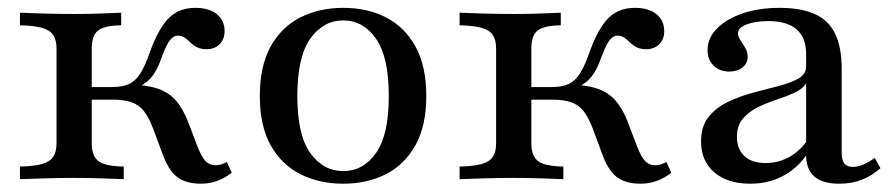

<svg xmlns="http://www.w3.org/2000/svg" viewBox="-20 -447 2225 479"><path d="M481.5 11.3Q456.5 11.3 438.3 4Q420.2 -3.2 407.7 -19.8Q395.2 -36.3 385.5 -62.9L362.1 -125.8Q351.6 -154 339.1 -169.8Q326.6 -185.5 308.1 -191.9Q289.5 -198.4 260.5 -198.4H197.6V-229.8H258.9Q285.5 -229.8 302 -237.5Q318.5 -245.2 330.6 -264.5Q342.7 -283.9 354.8 -319.4Q376.6 -378.2 402 -402.8Q427.4 -427.4 466.9 -427.4Q501.6 -427.4 521 -411.7Q540.3 -396 540.3 -369.4Q540.3 -349.2 527.8 -336.7Q515.3 -324.2 495.2 -324.2Q481.5 -324.2 471.8 -329Q462.1 -333.9 455.2 -340.7Q448.4 -347.6 441.1 -352.8Q433.9 -358.1 424.2 -358.1Q416.9 -358.1 410.5 -353.2Q404 -348.4 397.6 -336.7Q391.1 -325 383.1 -303.2Q371.8 -270.2 356.5 -252.8Q341.1 -235.5 316.1 -225.8L300 -236.3Q344.4 -235.5 372.6 -226.2Q400.8 -216.9 419 -196Q437.1 -175 450 -141.1L471.8 -83.9Q482.3 -56.5 492.3 -45.6Q502.4 -34.7 518.5 -34.7Q530.6 -34.7 546 -42.7L558.1 -16.1Q541.9 -3.2 522.6 4Q503.2 11.3 481.5 11.3ZM29.8 0V-31.5Q65.3 -32.3 85.1 -37.9Q104.8 -43.5 112.9 -56Q121 -68.5 121 -89.5V-325.8Q121 -346.8 112.9 -359.3Q104.8 -371.8 85.1 -377.4Q65.3 -383.1 29.8 -383.9V-415.3Q49.2 -414.5 87.1 -413.3Q125 -412.1 163.7 -412.1Q200 -412.1 232.3 -413.3Q264.5 -414.5 282.3 -415.3V-383.9Q239.5 -383.1 224.2 -370.6Q208.9 -358.1 208.9 -325.8V-89.5Q208.9 -58.1 225.4 -45.2Q241.9 -32.3 288.7 -31.5V0Q269.4 -0.8 234.3 -2Q199.2 -3.2 162.9 -3.2Q127.4 -3.2 90.3 -2Q53.2 -0.8 29.8 0Z M836.3 11.3Q776.6 11.3 729.4 -12.5Q682.3 -36.3 655.2 -84.7Q628.2 -133.1 628.2 -207.3Q628.2 -282.3 655.2 -331Q682.3 -379.8 729.4 -403.6Q776.6 -427.4 836.3 -427.4Q896.8 -427.4 943.1 -403.6Q989.5 -379.8 1016.5 -331Q1043.5 -282.3 1043.5 -207.3Q1043.5 -133.1 1016.5 -84.7Q989.5 -36.3 942.7 -12.5Q896 11.3 836.3 11.3ZM836.3 -20.2Q886.3 -20.2 918.1 -65.3Q950 -110.5 950 -207.3Q950 -304.8 918.1 -350.4Q886.3 -396 836.3 -396Q786.3 -396 754 -350.4Q721.8 -304.8 721.8 -207.3Q721.8 -110.5 754 -65.3Q786.3 -20.2 836.3 -20.2Z M1578.2 11.3Q1553.2 11.3 1535.1 4Q1516.9 -3.2 1504.4 -19.8Q1491.9 -36.3 1482.3 -62.9L1458.9 -125.8Q1448.4 -154 1435.9 -169.8Q1423.4 -185.5 1404.8 -191.9Q1386.3 -198.4 1357.3 -198.4H1294.4V-229.8H1355.6Q1382.3 -229.8 1398.8 -237.5Q1415.3 -245.2 1427.4 -264.5Q1439.5 -283.9 1451.6 -319.4Q1473.4 -378.2 1498.8 -402.8Q1524.2 -427.4 1563.7 -427.4Q1598.4 -427.4 1617.7 -411.7Q1637.1 -396 1637.1 -369.4Q1637.1 -349.2 1624.6 -336.7Q1612.1 -324.2 1591.9 -324.2Q1578.2 -324.2 1568.5 -329Q1558.9 -333.9 1552 -340.7Q1545.2 -347.6 1537.9 -352.8Q1530.6 -358.1 1521 -358.1Q1513.7 -358.1 1507.3 -353.2Q1500.8 -348.4 1494.4 -336.7Q1487.9 -325 1479.8 -303.2Q1468.5 -270.2 1453.2 -252.8Q1437.9 -235.5 1412.9 -225.8L1396.8 -236.3Q1441.1 -235.5 1469.4 -226.2Q1497.6 -216.9 1515.7 -196Q1533.9 -175 1546.8 -141.1L1568.5 -83.9Q1579 -56.5 1589.1 -45.6Q1599.2 -34.7 1615.3 -34.7Q1627.4 -34.7 1642.7 -42.7L1654.8 -16.1Q1638.7 -3.2 1619.4 4Q1600 11.3 1578.2 11.3ZM1126.6 0V-31.5Q1162.1 -32.3 1181.9 -37.9Q1201.6 -43.5 1209.7 -56Q1217.7 -68.5 1217.7 -89.5V-325.8Q1217.7 -346.8 1209.7 -359.3Q1201.6 -371.8 1181.9 -377.4Q1162.1 -383.1 1126.6 -383.9V-415.3Q1146 -414.5 1183.9 -413.3Q1221.8 -412.1 1260.5 -412.1Q1296.8 -412.1 1329 -413.3Q1361.3 -414.5 1379 -415.3V-383.9Q1336.3 -383.1 1321 -370.6Q1305.6 -358.1 1305.6 -325.8V-89.5Q1305.6 -58.1 1322.2 -45.2Q1338.7 -32.3 1385.5 -31.5V0Q1366.1 -0.8 1331 -2Q1296 -3.2 1259.7 -3.2Q1224.2 -3.2 1187.1 -2Q1150 -0.8 1126.6 0Z M1851.6 11.3Q1795.2 11.3 1762.1 -16.9Q1729 -45.2 1729 -94.4Q1729 -132.3 1748 -155.6Q1766.9 -179 1796.8 -193.1Q1826.6 -207.3 1860.1 -216.1Q1893.5 -225 1923.4 -232.7Q1953.2 -240.3 1972.2 -251.2Q1991.1 -262.1 1991.1 -281.5V-312.9Q1991.1 -353.2 1967.3 -373.8Q1943.5 -394.4 1896.8 -394.4Q1863.7 -394.4 1842.3 -385.9Q1821 -377.4 1821 -364.5Q1821 -356.5 1827 -347.2Q1833.1 -337.9 1839.1 -327.8Q1845.2 -317.7 1845.2 -305.6Q1845.2 -288.7 1832.3 -278.6Q1819.4 -268.5 1799.2 -268.5Q1775 -268.5 1760.1 -283.5Q1745.2 -298.4 1745.2 -321.8Q1745.2 -352.4 1769 -376.2Q1792.7 -400 1833.1 -413.7Q1873.4 -427.4 1925 -427.4Q1978.2 -427.4 2012.5 -412.1Q2046.8 -396.8 2063.3 -363.3Q2079.8 -329.8 2079.8 -275.8V-66.9Q2079.8 -48.4 2086.3 -39.5Q2092.7 -30.6 2107.3 -30.6Q2120.2 -30.6 2134.3 -36.7Q2148.4 -42.7 2162.1 -53.2L2176.6 -27.4Q2154.8 -8.1 2129.8 1.6Q2104.8 11.3 2073.4 11.3Q1991.9 11.3 1991.1 -58.9Q1966.1 -24.2 1930.6 -6.5Q1895.2 11.3 1851.6 11.3ZM1889.5 -40.3Q1920.2 -40.3 1946 -53.6Q1971.8 -66.9 1991.1 -92.7V-238.7Q1982.3 -225 1962.1 -215.7Q1941.9 -206.5 1917.3 -198.4Q1892.7 -190.3 1870.6 -179.4Q1848.4 -168.5 1833.5 -151.2Q1818.5 -133.9 1818.5 -105.6Q1818.5 -75 1837.1 -57.7Q1855.6 -40.3 1889.5 -40.3Z"/></svg>

Font: Playfair 12pt Medium
Style: Regular
Weight: 500
Designer: Claus Eggers Sørensen
Foundry: Claus Eggers Sørensen
Version: Version 2.000;gftools[0.9.28]